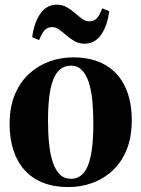

<svg xmlns="http://www.w3.org/2000/svg" viewBox="-20 -768 589 800"><path d="M20 -250.5Q20 -322 42 -374.2Q64 -426.5 101.5 -460.8Q139 -495 186.2 -512Q233.5 -529 284.5 -529Q364 -529 418.5 -497.5Q473 -466 501 -407.2Q529 -348.5 529 -266.5Q529 -195.5 507.2 -143Q485.5 -90.5 448 -56.2Q410.5 -22 363.2 -5.2Q316 11.5 265 11.5Q206.5 11.5 161 -6Q115.5 -23.5 84.2 -57.5Q53 -91.5 36.5 -140.2Q20 -189 20 -250.5ZM276 -23Q307.5 -23 328.2 -47.2Q349 -71.5 359 -122.2Q369 -173 369 -251.5Q369 -303.5 364.8 -348Q360.5 -392.5 349.8 -425.2Q339 -458 321 -476.2Q303 -494.5 276 -494.5Q243 -494.5 221.8 -470.5Q200.5 -446.5 190.2 -395.8Q180 -345 180 -265Q180 -213.5 184.5 -169.2Q189 -125 200 -92Q211 -59 229.5 -41Q248 -23 276 -23ZM114 -613Q122 -674 148.2 -711.2Q174.5 -748.5 216 -748.5Q240 -748.5 258.2 -738Q276.5 -727.5 292.2 -713.8Q308 -700 322.2 -689.5Q336.5 -679 351.5 -679Q370.5 -679 382.5 -691Q394.5 -703 406 -733.5L435 -721.5Q427.5 -660.5 401.2 -623.2Q375 -586 333 -586Q309.5 -586 291.2 -596.2Q273 -606.5 257.2 -620.2Q241.5 -634 227.2 -644.5Q213 -655 198 -655Q179 -655 167 -643.2Q155 -631.5 143 -601Z"/></svg>

Font: Merriweather 120pt
Style: Bold
Weight: 700
Designer: Eben Sorkin
Foundry: Eben Sorkin
Version: Version 2.100